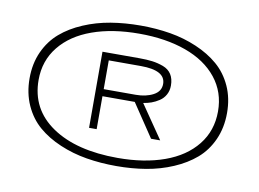

<svg xmlns="http://www.w3.org/2000/svg" viewBox="-63 -800 977 723"><g transform="rotate(10 425.0 -438.5)"><path d="M421 -170Q361 -170 306.8 -179Q252.5 -188 203.8 -208.8Q155 -229.5 119.5 -260Q84 -290.5 63.2 -336.5Q42.5 -382.5 42.5 -439Q42.5 -495.5 63.2 -541Q84 -586.5 119.5 -617Q155 -647.5 203.8 -668.2Q252.5 -689 306.8 -698Q361 -707 421 -707Q480.5 -707 534.2 -698Q588 -689 636.5 -668.2Q685 -647.5 720.5 -617Q756 -586.5 776.8 -541Q797.5 -495.5 797.5 -439Q797.5 -382.5 776.8 -336.5Q756 -290.5 720.5 -260Q685 -229.5 636.5 -208.8Q588 -188 534.2 -179Q480.5 -170 421 -170ZM421 -201Q522.5 -201 599.5 -228.8Q676.5 -256.5 719.8 -310.8Q763 -365 763 -439Q763 -512.5 719.8 -566.5Q676.5 -620.5 599.5 -648.2Q522.5 -676 421 -676Q318.5 -676 241.2 -648.2Q164 -620.5 120.5 -566.5Q77 -512.5 77 -439Q77 -327 169.8 -264Q262.5 -201 421 -201ZM295.5 -294V-585H436.5Q466 -585 486.8 -582.2Q507.5 -579.5 528.5 -571.8Q549.5 -564 560.5 -547Q571.5 -530 571.5 -504Q571.5 -484.5 563 -469Q554.5 -453.5 540 -444Q525.5 -434.5 510.8 -429.2Q496 -424 480 -421.5L567.5 -294H532.5L448 -420H324.5V-294ZM324.5 -557V-447H447Q486 -447 513.8 -461.8Q541.5 -476.5 541.5 -505Q541.5 -557 447 -557Z"/></g></svg>

Font: League Mono Wide Thin
Style: Regular
Weight: 100
Width: 8
Designer: Tyler Finck
Foundry: The League of Moveable Type / Tyler Finck
Version: Version 2.210